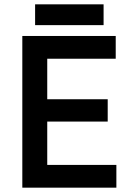

<svg xmlns="http://www.w3.org/2000/svg" viewBox="-20 -866 630 886"><path d="M83 -700H514V-595H198V-408H477V-305H198V-105H517V0H83ZM142 -846H458V-750H142Z"/></svg>

Font: Oak Sans SemiBold
Style: Regular
Weight: 600
Designer: Erik Kennedy, Walven
Foundry: Erik Kennedy, Walven
Version: Version 1.000